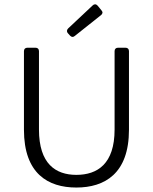

<svg xmlns="http://www.w3.org/2000/svg" viewBox="-20 -842 695 873"><path d="M289.1 -690.4 298.8 -679.7C305.7 -672.9 312.5 -671.9 320.3 -678.7L439.5 -773.4C447.3 -780.3 448.2 -787.1 441.4 -794.9L423.8 -816.4C417 -824.2 408.2 -824.2 401.4 -817.4L290 -712.9C283.2 -706.1 282.2 -697.3 289.1 -690.4ZM88.9 -252C88.9 -52.7 198.2 10.7 327.1 10.7C456.1 10.7 566.4 -52.7 566.4 -252V-609.4C566.4 -619.1 560.5 -625 550.8 -625H516.6C506.8 -625 501 -619.1 501 -609.4V-252.9C501 -96.7 422.9 -46.9 327.1 -46.9C233.4 -46.9 157.2 -96.7 157.2 -252.9V-609.4C157.2 -619.1 151.4 -625 141.6 -625H104.5C94.7 -625 88.9 -619.1 88.9 -609.4Z"/></svg>

Font: Ed Sans Neue Light
Style: Regular
Weight: 300
Designer: Stephen Hutchings
Version: Version 1.004;PS 001.004;hotconv 1.0.88;makeotf.lib2.5.64775